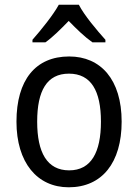

<svg xmlns="http://www.w3.org/2000/svg" viewBox="-20 -786 586 816"><path d="M315 -766H230C206 -722 155 -659 118 -617V-606H173C204 -628 238 -662 272 -697C306 -662 340 -629 373 -606H428V-617C392 -657 338 -721 315 -766ZM497 -269C497 -448 408 -546 274 -546C131 -546 50 -446 50 -269C50 -95 138 10 272 10C414 10 497 -95 497 -269ZM138 -269C138 -400 179 -473 273 -473C367 -473 409 -400 409 -269C409 -138 367 -62 274 -62C180 -62 138 -138 138 -269Z"/></svg>

Font: Noto Sans Devanagari UI SemiCondensed
Style: Regular
Weight: 400
Width: 4
Designer: Jelle Bosma - Monotype Design Team
Foundry: Monotype Imaging Inc.
Version: Version 2.004